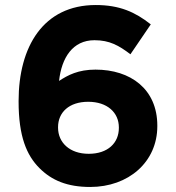

<svg xmlns="http://www.w3.org/2000/svg" viewBox="-20 -732 702 764"><path d="M339 12C491 12 606 -87 606 -230V-232C606 -378 499 -455 360 -455C291 -455 250 -433 215 -410C225 -502 269 -572 356 -572C416 -572 453 -551 499 -516L580 -635C518 -684 456 -712 361 -712C152 -712 54 -546 54 -330V-328C54 -189 86 -114 137 -63C186 -14 248 12 339 12ZM333 -120C257 -120 211 -165 211 -224V-226C211 -285 255 -327 331 -327C407 -327 453 -284 453 -225V-223C453 -163 409 -120 333 -120Z"/></svg>

Font: Mission
Style: Bold
Weight: 700
Version: Version 1.000;FEAKit 1.0